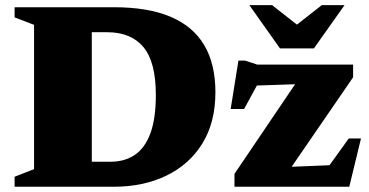

<svg xmlns="http://www.w3.org/2000/svg" viewBox="-20 -710 1403 730"><path d="M572.5 -349Q572.5 -474 525.5 -530.8Q478.5 -587.5 387 -587.5H233.5L211.5 -682.5H413.5Q542.5 -682.5 628 -646.5Q713.5 -610.5 756.2 -538.8Q799 -467 799 -359.5Q799 -244.5 749.2 -164.2Q699.5 -84 612.2 -42Q525 0 413 0H211.5L233.5 -95H399.5Q454 -95 492.5 -121Q531 -147 551.8 -203Q572.5 -259 572.5 -349ZM35.5 0V-38L109.5 -67V-615.5L35.5 -644V-682.5H329V0ZM871.5 0V-49L1134 -437L1230 -394L903 -383L992 -449.5L908 -295.5H857L886.5 -479.5H912L958 -464.5H1322.5V-416L1054.5 -26L957 -70.5L1261.5 -83L1193 -26.5L1306 -183.5H1352.5L1308 0ZM1137.5 -594H1080.5L1203.5 -690.5H1290L1173.5 -526H1044.5L928 -690.5H1014.5Z"/></svg>

Font: Newsreader ExtraBold
Style: Regular
Weight: 800
Designer: Hugues Gentile
Foundry: Production Type
Version: Version 1.003